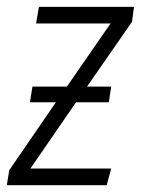

<svg xmlns="http://www.w3.org/2000/svg" viewBox="-36 -543 413 563"><path d="M356.9 -522.9 351.1 -479 219.2 -289.1H290L283.2 -243.2H187L53.2 -48.8H290L276.9 0H-16.1L-8.8 -43.9L127.9 -243.2H51.8L59.1 -289.1H160.2L288.1 -474.1H69.8L78.1 -522.9Z"/></svg>

Font: Fira Sans Compressed Light
Style: Italic
Weight: 300
Width: 3
Italic angle: -8°
Designer: Carrois Corporate & Edenspiekermann AG
Foundry: Carrois Corporate GbR & Edenspiekermann AG
Version: Version 4.203;PS 004.203;hotconv 1.0.88;makeotf.lib2.5.64775